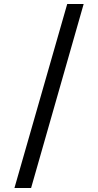

<svg xmlns="http://www.w3.org/2000/svg" viewBox="-20 -812 489 957"><path d="M315 -792H397L135 125H52Z"/></svg>

Font: utamil15
Style: Book
Weight: 400
Designer: Jelle Bosma - Monotype Design Team
Foundry: Monotype Imaging Inc.
Version: Version 2.003